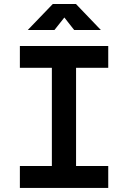

<svg xmlns="http://www.w3.org/2000/svg" viewBox="-20 -918 626 938"><path d="M77.1 0H508.8V-106.9H351.6V-586.9H508.8V-693.4H77.1V-586.9H233.4V-106.9H77.1ZM115.7 -771.5H246.1L294.4 -832.5L342.3 -771.5H472.7L351.1 -898.4H237.8Z"/></svg>

Font: Cascadia Mono SemiBold
Style: Regular
Weight: 600
Monospace: yes
Designer: Aaron Bell
Foundry: Saja Typeworks
Version: Version 2404.023